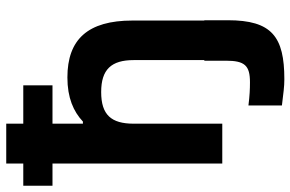

<svg xmlns="http://www.w3.org/2000/svg" viewBox="-198 -568 954 631"><g transform="rotate(-90 279.5 -253.0)"><path d="M57 -710V-654H-16V-558H57V0H188V-291C188 -365 217 -398 292 -398C366 -398 397 -365 397 -291V-59H395V12C395 74 379 91 324 91C301 91 280 90 248 86V196C290 201 309 204 334 204C474 204 528 163 528 18V-59H527V-295C527 -442 465 -509 340 -509C273 -509 228 -489 195 -458H188V-558H314V-654H188V-710Z"/></g></svg>

Font: LT Wave Alt Bold
Style: Regular
Weight: 700
Designer: Daniel Lyons
Version: Version 2.5 (Glyphs App)